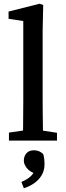

<svg xmlns="http://www.w3.org/2000/svg" viewBox="-20 -755 354 1031"><path d="M28 0V-43L138 -59H174L286 -42V0ZM103 0Q104 -35 104 -70.5Q104 -106 104.5 -141.5Q105 -177 105 -212V-642L26 -654V-693L193 -735L212 -728L209 -590V-212Q209 -177 209.5 -141.5Q210 -106 210.5 -70.5Q211 -35 211 0ZM219 127Q219 160 204 185.5Q189 211 164 228.5Q139 246 108 256L95 222Q128 208 146 190.5Q164 173 170 151L179 182Q140 168 124 147.5Q108 127 108 108Q108 84 122 68Q136 52 162 52Q176 52 188 56.5Q200 61 212 72Q216 86 217.5 98.5Q219 111 219 127Z"/></svg>

Font: Source Serif 4 18pt Medium
Style: Regular
Weight: 500
Designer: Frank Grießhammer
Foundry: Adobe Systems Incorporated
Version: Version 4.004;hotconv 1.0.116;makeotfexe 2.5.65601